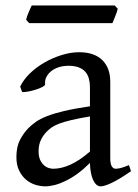

<svg xmlns="http://www.w3.org/2000/svg" viewBox="-20 -657 499 692"><path d="M171.9 -48.8Q201.2 -48.8 234.1 -63.7Q267.1 -78.6 304.2 -110.8V-237.3Q263.2 -230.5 236.6 -224.1Q210 -217.8 192.9 -211.2Q175.8 -204.6 165.5 -197.3Q155.3 -189.9 147.5 -181.6Q134.8 -168.5 127 -151.6Q119.1 -134.8 119.1 -111.8Q119.1 -92.3 125 -80.1Q130.9 -67.9 139.2 -60.8Q147.5 -53.7 156.5 -51.3Q165.5 -48.8 171.9 -48.8ZM452.1 -40Q410.6 -11.2 383.5 1.7Q356.4 14.6 342.8 14.6Q326.7 14.6 315.9 -7.8Q305.2 -30.3 304.2 -69.8Q282.2 -47.9 260.3 -31.7Q238.3 -15.6 217.3 -5.4Q196.3 4.9 177.5 9.8Q158.7 14.6 143.1 14.6Q125.5 14.6 106.9 8.8Q88.4 2.9 73.5 -9.8Q58.6 -22.5 48.8 -42.5Q39.1 -62.5 39.1 -90.8Q39.1 -127.9 52 -152.8Q64.9 -177.7 83 -195.8Q94.7 -207.5 109.6 -218Q124.5 -228.5 149.2 -238.3Q173.8 -248 210.9 -256.8Q248 -265.6 304.2 -273.9V-342.8Q304.2 -359.4 300.3 -373.8Q296.4 -388.2 287.1 -398.7Q277.8 -409.2 262 -414.8Q246.1 -420.4 222.2 -419.9Q206.5 -419.4 191.4 -414.6Q176.3 -409.7 165 -400.9Q153.8 -392.1 147.5 -380.1Q141.1 -368.2 142.6 -353.5Q143.1 -349.1 132.6 -343.5Q122.1 -337.9 107.7 -333.5Q93.3 -329.1 79.3 -326.7Q65.4 -324.2 59.6 -325.7L52.7 -344.7Q64 -369.1 86.9 -391.6Q109.9 -414.1 139.4 -431.2Q168.9 -448.2 201.9 -458.5Q234.9 -468.8 265.6 -468.8Q319.3 -468.8 348.4 -440.7Q377.4 -412.6 377.4 -362.3V-86.9Q377.4 -66.4 382.8 -57.6Q388.2 -48.8 397 -48.8Q403.8 -48.8 414.6 -51.3Q425.3 -53.7 444.8 -62ZM404.3 -625.5Q403.3 -620.1 400.9 -613Q398.4 -606 395.5 -598.9Q392.6 -591.8 389.9 -585Q387.2 -578.1 385.3 -573.7H85L74.2 -585.9Q75.2 -591.3 77.6 -598.1Q80.1 -605 83 -612.1Q85.9 -619.1 88.9 -625.7Q91.8 -632.3 94.2 -637.2H393.6Z"/></svg>

Font: Gentium Plus Afr
Style: Regular
Weight: 400
Designer: J. Victor Gaultney, Annie Olsen, Iska Routamaa, Becca Hirsbrunner
Foundry: SIL International
Version: Version 5.000